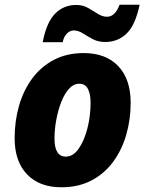

<svg xmlns="http://www.w3.org/2000/svg" viewBox="-20 -784 612 814"><path d="M240 10Q147 10 94.5 -45Q42 -100 42 -198Q42 -270 60.5 -335Q79 -400 116 -450.5Q153 -501 208 -530Q263 -559 335 -559Q429 -559 481.5 -503.5Q534 -448 534 -348Q534 -278 515.5 -213.5Q497 -149 460 -98.5Q423 -48 368 -19Q313 10 240 10ZM259 -120Q290 -120 313.5 -153.5Q337 -187 350.5 -239.5Q364 -292 364 -349Q364 -386 352.5 -407.5Q341 -429 316 -429Q292 -429 272.5 -407.5Q253 -386 239.5 -351Q226 -316 218.5 -275.5Q211 -235 211 -197Q211 -120 259 -120ZM161 -605Q177 -689 213.5 -726Q250 -763 303 -763Q331 -763 353 -750.5Q375 -738 394.5 -725.5Q414 -713 434 -713Q468 -713 487 -764H572Q554 -678 517 -642Q480 -606 426 -606Q396 -606 373.5 -618Q351 -630 331.5 -642.5Q312 -655 291 -655Q277 -655 263.5 -641.5Q250 -628 246 -605Z"/></svg>

Font: Noto Sans Disp ExtBd
Style: Italic
Weight: 800
Italic angle: -12°
Designer: Monotype Design Team
Foundry: Monotype Imaging Inc.
Version: Version 2.000;GOOG;noto-source:20170915:90ef993387c0